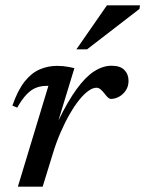

<svg xmlns="http://www.w3.org/2000/svg" viewBox="-20 -700 545 720"><path d="M161.5 -378Q160 -378 158.2 -378Q156.5 -378 154.5 -378Q134 -378 116 -371.2Q98 -364.5 80.8 -347Q63.5 -329.5 44.5 -296.5L26.5 -304Q46.5 -361.5 72.2 -394Q98 -426.5 129 -439.8Q160 -453 194 -453Q206 -453 216.5 -452Q227 -451 237.5 -449Q248 -447 259 -444.5L198 -244.5L198.5 -247Q234.5 -321 267.8 -366.5Q301 -412 333.5 -432.8Q366 -453.5 398.5 -453.5Q431 -453.5 446.5 -437.5Q462 -421.5 462 -397Q462 -376.5 452 -361.2Q442 -346 426.8 -337.5Q411.5 -329 395.5 -329Q391 -329 385.2 -334Q379.5 -339 372 -349Q364 -359.5 356.8 -365.2Q349.5 -371 341.5 -371Q328 -371 311.5 -359.2Q295 -347.5 277.2 -325.5Q259.5 -303.5 241.8 -272.8Q224 -242 207.5 -204.2Q191 -166.5 178 -123.5L140 0H47ZM266.5 -515 381 -680H505L503 -666.5L306.5 -515Z"/></svg>

Font: Newsreader 16pt Medium
Style: Italic
Weight: 500
Italic angle: -17°
Designer: Hugues Gentile
Foundry: Production Type
Version: Version 1.003